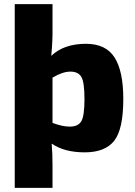

<svg xmlns="http://www.w3.org/2000/svg" viewBox="-20 -720 648 925"><path d="M233 -700V-584Q234 -527 227 -451Q288 -509 394 -509Q490 -509 532 -443Q574 -377 574 -243Q574 -97 530 -41.5Q486 14 388 14Q291 14 229 -28Q233 17 233 76V185H51V-700ZM233 -346V-128Q280 -110 316 -110Q356 -110 371.5 -135.5Q387 -161 387 -242Q387 -324 372 -349.5Q357 -375 319 -375Q282 -375 233 -346Z"/></svg>

Font: Ezarion Extra Bold
Style: Regular
Weight: 800
Designer: Natanael Gama
Version: Version 1.001;PS 001.001;hotconv 1.0.70;makeotf.lib2.5.58329